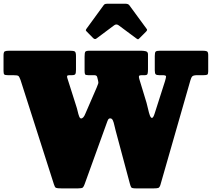

<svg xmlns="http://www.w3.org/2000/svg" viewBox="-22 -1030 1170 1060"><path d="M449.5 -403 511.5 -546Q517 -560 519.8 -567.5Q522.5 -575 519 -587L514.5 -605Q512 -615 497.5 -615H464.5Q450.5 -615 447.8 -619.8Q445 -624.5 445 -639V-717.5Q445 -738 448.8 -744Q452.5 -750 472.5 -750H756.5Q769.5 -750 782.2 -747.2Q795 -744.5 795 -730V-647Q795 -631 792.8 -623Q790.5 -615 778.5 -615H760Q748 -615 745.8 -610.5Q743.5 -606 747 -594L787 -462.5Q791.5 -446.5 795.8 -427Q800 -407.5 805.2 -393.2Q810.5 -379 817 -379Q824.5 -379 832.5 -405.5L889 -582Q894.5 -600.5 894.8 -607.8Q895 -615 874.5 -615H856Q843 -615 837.8 -619.5Q832.5 -624 832.5 -642V-721Q832.5 -740.5 837.5 -745.2Q842.5 -750 861 -750H1097Q1112.5 -750 1120 -746.8Q1127.5 -743.5 1127.5 -726.5V-636Q1127.5 -621.5 1122.8 -618.2Q1118 -615 1103 -615H1069Q1046.5 -615 1040 -608.8Q1033.5 -602.5 1029 -586L863.5 -9Q859 5 852 7.5Q845 10 827 10H728.5Q707 10 703 4.8Q699 -0.5 695 -16L616.5 -309Q612.5 -323 609.2 -338.8Q606 -354.5 601 -365.5Q596 -376.5 586.5 -376.5Q579 -376.5 575.2 -370Q571.5 -363.5 567.5 -351.5L445.5 -14Q440.5 0.5 435.2 5.2Q430 10 408.5 10H317.5Q293.5 10 287 7Q280.5 4 275.5 -13L91.5 -588Q85 -606 79.8 -610.5Q74.5 -615 49 -615H21Q6 -615 1.8 -618.8Q-2.5 -622.5 -2.5 -638V-724Q-2.5 -743 4.5 -746.5Q11.5 -750 29 -750H363Q383 -750 390.2 -746.2Q397.5 -742.5 397.5 -721V-645Q397.5 -626 393.5 -620.5Q389.5 -615 376 -615H364Q355.5 -615 350.8 -613Q346 -611 350 -598L398 -447Q403 -432.5 406.8 -415.8Q410.5 -399 415 -387.5Q419.5 -376 425.5 -376Q439 -376 449.5 -403ZM492 -820 457.5 -855Q452 -860.5 451.8 -863Q451.5 -865.5 456 -872L550 -1001Q554 -1007 559.8 -1008.2Q565.5 -1009.5 576.5 -1009.5H669Q686 -1009.5 692 -1001L788 -870Q793.5 -864.5 784 -855L747 -818Q741.5 -812.5 739.5 -812.8Q737.5 -813 731 -817.5L633.5 -890Q620.5 -899.5 608.5 -890.5L510 -817Q501.5 -810.5 492 -820Z"/></svg>

Font: Besley* Narrow Fatface
Style: Regular
Weight: 900
Width: 4
Designer: Owen Earl
Foundry: indestructible type*
Version: Version 3.000; ttfautohint (v1.8.3)